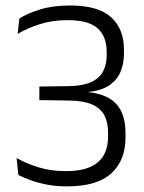

<svg xmlns="http://www.w3.org/2000/svg" viewBox="-20 -669 526 700"><path d="M224.5 10.5Q184 10.5 149.8 3.8Q115.5 -3 89.5 -12.8Q63.5 -22.5 47 -31L40.5 -93Q73.5 -73.5 119.8 -59.2Q166 -45 220 -45Q274.5 -45 308.2 -60Q342 -75 358 -103Q374 -131 374 -170.5V-185Q374 -224 359.8 -249.8Q345.5 -275.5 314.2 -288.8Q283 -302 230.5 -302.5L123.5 -304V-353.5L232.5 -355Q283 -356 313 -370Q343 -384 356 -409.2Q369 -434.5 369 -468V-479Q369 -536 336 -565.8Q303 -595.5 226.5 -595.5Q170 -595.5 124 -580.5Q78 -565.5 44.5 -545.5L50.5 -601.5Q78.5 -619.5 125.2 -634.2Q172 -649 235.5 -649Q337.5 -649 384.8 -606.5Q432 -564 432 -487V-475Q432 -436 418.8 -405.8Q405.5 -375.5 376.5 -356.8Q347.5 -338 301 -333.5L299.5 -326.5L299 -333.5Q372.5 -326 405 -288.8Q437.5 -251.5 437.5 -185.5V-166.5Q437.5 -84.5 385.8 -37Q334 10.5 224.5 10.5Z"/></svg>

Font: Anek Malayalam Light
Style: Regular
Weight: 300
Version: Version 1.003